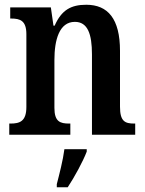

<svg xmlns="http://www.w3.org/2000/svg" viewBox="-20 -567 612 808"><path d="M19 0H276V-47H271C233 -47 209 -55 209 -113V-315C209 -398 229 -475 295 -475C349 -475 367 -424 367 -338V0H549V-47H545C506 -47 485 -56 485 -118V-353C485 -488 434 -547 343 -547C279 -547 239 -525 210 -459H205L194 -536H23V-489H27C65 -489 91 -480 91 -423V-117C91 -56 63 -47 24 -47H19ZM219 208V221H265C293 179 329 113 345 71V61H251C245 108 230 165 219 208Z"/></svg>

Font: Noto Serif Bengali Condensed SemiBold
Style: Regular
Weight: 600
Width: 3
Designer: Juan Bruce, Universal Thirst, Indian Type Foundry and the Monotype Design Team.
Foundry: Monotype Imaging Inc.
Version: Version 2.003